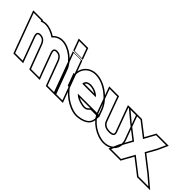

<svg xmlns="http://www.w3.org/2000/svg" viewBox="-101 -1984 3202 3202"><g transform="rotate(45 1500.5 -383.0)"><path d="M286.6 -546.8C322 -595.5 380 -627.5 451.9 -628C604.9 -628 781.4 -484 831.7 -345L951.5 -20L984.2 66H807.9L775.4 -19L654 -345C625.3 -423 578.2 -457 514.6 -458C451.8 -458 430.1 -423.5 457.9 -346.7L458.5 -345L489.9 -260L578.4 -20L611.2 66H416.9L384.4 -19L294.7 -260H294.4L263 -345C234.3 -423 187.2 -457 123.6 -458C60.4 -458 38.8 -423 67.5 -345L98.9 -260L187.4 -20L218.7 65H41.2L9.9 -20L-78.6 -260L-110 -345L-183 -543L-214.3 -628H-36.8L-29.6 -608.3C-3 -620.7 27.4 -627.8 60.9 -628C133.4 -628 215.2 -595.7 286.6 -546.8ZM271.8 -249.4 361 -10.2 399.7 91H647.6L601.8 -28.8L482 -353.6L481.4 -355.2C474.1 -375.3 471.1 -391.2 471 -402.2C470.8 -424.3 477 -432.8 514.4 -433C567.7 -431.9 604.4 -407.4 630.6 -336.3L752 -10.2L790.7 91H1020.5L974.9 -28.8L855.2 -353.6C801.5 -502.1 618.5 -653 451.8 -653C381.3 -652.5 321.6 -623.9 281.5 -580.1C210.3 -624.7 134.1 -653 60.8 -653C33.7 -652.8 7.8 -648.3 -15 -640.9L-19.4 -653H-250.2L23.8 90H254.6L91 -353.6C83.3 -374.5 80.1 -390.9 80 -402.2C79.8 -424.3 86 -432.8 123.4 -433C176.7 -431.9 213.4 -407.3 239.6 -336.3Z M802.1 -662H803.1H888.1L825.4 -832H740.4H739.4H654.4L717.1 -662ZM761 -543 729.7 -628H899.7L931 -543L1123.9 -20L1155.2 65H985.2L953.9 -20ZM699.7 -637 618.6 -857H842.9L924 -637ZM693.8 -653 967.8 90H1191.1L917.1 -653Z M1192.8 -366H1510.3C1500 -394 1412.3 -457 1309.6 -458C1237.5 -458 1196.1 -425.5 1192.8 -366ZM1074.7 -196H1062L1030.6 -281L999.3 -366H1010.5C995.4 -509.5 1089 -627.2 1246.9 -628C1436.7 -628 1653.8 -458 1719.1 -281L1750.5 -196H1665.5H1258.5C1305 -144.9 1370 -119.9 1445.9 -104H1447C1493.7 -93 1537.1 -100 1560.7 -120L1601.2 -157H1756.9L1754.5 -128C1761.1 -29 1700.9 45 1534.3 64C1377.9 83.4 1172.5 -47.4 1074.7 -196ZM1223.2 -391C1233.5 -416.4 1258.4 -433 1309.5 -433C1363.5 -432.5 1415.6 -411.7 1448.4 -391ZM1782.3 -182 1742.6 -289.6C1673.7 -476.3 1449.8 -653 1246.8 -653C1084.3 -652.1 981.8 -535.2 983.9 -391H963.4L1044.5 -171H1061.5C1166.7 -20.6 1370.8 109.4 1537.3 88.8C1710 69.1 1785.9 -13.8 1779.6 -127.8L1783 -171H1786.3L1783.6 -178.3L1783.9 -182ZM1579.4 -171 1544.3 -138.8C1529.3 -126.4 1494.2 -118.6 1452.8 -128.3L1450 -129H1448.5C1402.1 -138.9 1361.8 -152.3 1329.5 -171Z M1608 -543 1578 -627H1756.8L1787 -542L1909.4 -207C1933.8 -141 1992.2 -104 2079.3 -105C2167.8 -105 2199.8 -140 2174.3 -206L2173.9 -207L2050 -543L2020.2 -627H2198.8L2229.2 -542L2351.7 -207C2403 -68 2309.1 66 2142 65C1977.5 65 1784.9 -66 1732.3 -206L1731.9 -207ZM1584.5 -534.5 1708.9 -197.3C1765.9 -45.5 1966.6 90 2141.9 90C2178.8 90.2 2213.2 84.3 2243.7 73.1C2362.8 29.6 2420.5 -92.8 2375.2 -215.6L2252.7 -550.5L2216.4 -652H1984.8L2026.5 -534.5L2150.9 -197.2C2155.9 -184.3 2157.7 -174.4 2157.8 -166.9C2157.9 -147.8 2146.4 -130 2079.1 -130C1999.5 -129.1 1953.1 -160.8 1932.9 -215.6L1810.5 -550.5L1774.5 -652H1542.6Z M2736.4 -294 3020.6 -73 3182.5 65H2949.8L2909.3 33L2661.5 -158.8L2555.1 33L2538.1 65H2305.4L2365.5 -73L2486.8 -294L2233.4 -490L2069.9 -628H2305.6L2346.1 -596L2561.7 -429.1L2654.3 -596L2671.3 -628H2907L2845.2 -490ZM2768.7 -300.5 2867.6 -478.8 2945.5 -653H2656.2L2632.3 -607.9L2554 -466.7L2361.5 -615.7L2314.2 -653H2001.5L2217.7 -470.6L2454.6 -287.3L2343.1 -84L2267.3 90H2553.2L2577 44.9L2669.2 -121.2L2893.9 52.7L2941.1 90H3250.4L3036.4 -92.4Z"/></g></svg>

Font: Nordica Plus
Style: NordicaClassicBkExtOpOblOl
Weight: 900
Version: Version 1.01